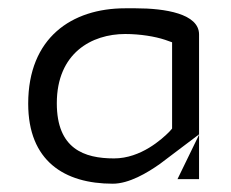

<svg xmlns="http://www.w3.org/2000/svg" viewBox="-20 -457 557 463"><path d="M48 -207C48 -69 135 -14 252 -14C291 -14 335 -40 366 -62L460 -133V-374C460 -424 378 -437 307 -437H282C153 -437 48 -366 48 -207ZM117 -208C117 -329 201 -375 282 -375C318 -375 354 -369 378 -361L395 -355V-147L388 -139C371 -122 320 -75 255 -75C183 -75 117 -98 117 -208ZM408 -25H460V-132ZM460 -132V-133Z"/></svg>

Font: Charger Static
Style: Regular
Weight: 1000
Designer: Jasper
Foundry: KineticPlasma Fonts/Cannot Into Space Fonts
Version: Version 1.1